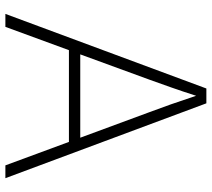

<svg xmlns="http://www.w3.org/2000/svg" viewBox="-56 -712 768 695"><g transform="rotate(90 327.5 -364.0)"><path d="M29.8 0 299.8 -727.5H353.5L624.5 0H578.1L493.2 -230H161.1L76.7 0ZM176.3 -271H478L385.3 -522Q372.1 -557.1 357.4 -598.6Q342.8 -640.1 326.2 -690.4Q310.1 -640.1 295.4 -598.6Q280.8 -557.1 268.1 -522Z"/></g></svg>

Font: Inter Extra Light
Style: Regular
Weight: 200
Designer: Rasmus Andersson
Foundry: rsms
Version: Version 4.000;git-3c8e0fc